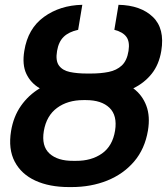

<svg xmlns="http://www.w3.org/2000/svg" viewBox="-20 -757 685 787"><path d="M335.9 -455.6H352.5Q393.1 -455.6 425.5 -462.2Q458 -468.8 479.2 -488.5Q500.5 -508.3 506.8 -548.3Q512.7 -585.9 498 -606Q483.4 -626 448.7 -634.8L465.8 -737.3Q556.6 -735.4 606.4 -687.7Q656.2 -640.1 641.1 -548.3Q631.8 -492.2 601.8 -454.6Q571.8 -417 526.4 -395Q563.5 -367.2 579.8 -323.7Q596.2 -280.3 586.4 -221.7Q573.7 -146.5 529.8 -95Q485.8 -43.5 419.4 -16.8Q353 9.8 273.4 9.8H262.7Q182.6 9.8 125 -16.6Q67.4 -43 40.3 -94.5Q13.2 -146 25.4 -220.2Q35.2 -279.3 65.9 -323.2Q96.7 -367.2 143.1 -395Q105.5 -417 87.9 -454.6Q70.3 -492.2 79.6 -548.3Q94.2 -640.1 160.2 -687.7Q226.1 -735.4 317.4 -737.3L300.3 -634.8Q262.2 -626.5 241.2 -606.2Q220.2 -585.9 213.9 -548.3Q207 -508.3 221.7 -488.3Q236.3 -468.3 266.4 -461.9Q296.4 -455.6 335.9 -455.6ZM332.5 -346.7H321.8Q257.3 -346.7 213.9 -314.7Q170.4 -282.7 159.7 -220.2Q149.4 -158.2 182.9 -127.7Q216.3 -97.2 280.3 -97.7H291Q354.5 -97.2 397.9 -127.7Q441.4 -158.2 451.7 -221.7Q461.4 -283.7 428.7 -315.2Q396 -346.7 332.5 -346.7Z"/></svg>

Font: Inter Display SemiBold
Style: Italic
Weight: 600
Italic angle: -9.39999°
Designer: Rasmus Andersson
Foundry: rsms
Version: Version 4.000;git-a52131595